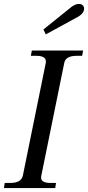

<svg xmlns="http://www.w3.org/2000/svg" viewBox="-33 -957 448 977"><path d="M188 -807 321 -914Q347 -937 368 -937Q381 -937 388 -930Q395 -923 395 -913Q395 -886 352 -865L200 -782ZM-9 -26H19Q74 -26 83 -62L200 -637Q206 -673 152 -673H124L129 -700H390L385 -673H358Q301 -673 294 -637L177 -62Q176 -59 176 -53Q176 -26 226 -26H252L248 0H-13Z"/></svg>

Font: Taviraj
Style: Italic
Weight: 400
Italic angle: -12°
Designer: Katatrad Team
Foundry: CadsonDemak
Version: Version 1.001